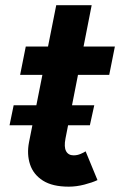

<svg xmlns="http://www.w3.org/2000/svg" viewBox="-20 -699 455 727"><path d="M240.2 7.8Q178.7 7.8 142.6 -15.1Q106.4 -38.1 93.8 -76.4Q81.1 -114.7 89.8 -160.2L192.9 -679.2H327.1L228 -174.8Q221.7 -142.6 230.2 -126.7Q238.8 -110.8 258.8 -110.8Q272.5 -110.8 285.2 -116.2Q297.9 -121.6 304.2 -126L349.1 -17.1Q329.6 -7.8 299.3 0Q269 7.8 240.2 7.8ZM56.2 -415.5 77.6 -522.9H415L393.6 -415.5ZM16.1 -224.6 31.7 -300.3H336.9L320.3 -224.6Z"/></svg>

Font: Reddit Sans
Style: Bold Italic
Weight: 700
Italic angle: -11.25°
Designer: Stephen Hutchings
Version: Version 1.013